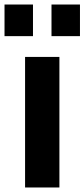

<svg xmlns="http://www.w3.org/2000/svg" viewBox="-52 -830 374 850"><path d="M59 0V-578H211V0ZM176 -670V-810H302V-670ZM-32 -670V-810H94V-670Z"/></svg>

Font: Oswald SemiBold
Style: Regular
Weight: 600
Designer: Vernon Adams
Foundry: Vernon Adams
Version: Version 4.100; ttfautohint (v1.8.1.43-b0c9)